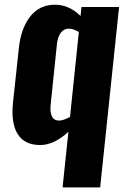

<svg xmlns="http://www.w3.org/2000/svg" viewBox="-20 -608 541 818"><path d="M231.4 -94.2Q249.5 -94.2 278.3 -109.9L315.9 -471.7Q292.5 -485.8 273.4 -485.8Q251.5 -485.8 238.5 -467.8Q225.6 -449.7 222.7 -420.9L195.8 -162.1Q194.8 -153.3 194.8 -145.5Q194.8 -127 200.7 -113.3Q209 -94.7 231.4 -94.2ZM246.6 190.4 271.5 -46.4Q210 9.8 151.9 9.8Q151.4 9.8 150.4 9.8Q85.4 9.8 56.2 -35.6Q33.2 -70.8 33.2 -131.8Q33.2 -150.9 35.6 -172.9L60.1 -400.9Q68.4 -485.4 107.9 -536.6Q147.5 -587.9 214.4 -587.9Q274.4 -587.9 323.2 -540L327.1 -578.1H487.3L406.7 190.4Z"/></svg>

Font: Oswald
Style: Bold
Weight: 700
Designer: Vernon Adams
Foundry: Vernon Adams
Version: 3.0; ttfautohint (v0.94.23-7a4d-dirty) -l 8 -r 50 -G 200 -x 